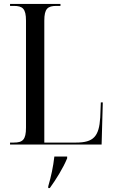

<svg xmlns="http://www.w3.org/2000/svg" viewBox="-20 -734 576 975"><path d="M31 0H496L502 -214H492L489 -137C483 -41 455 -10 366 -10H205V-629C205 -690 222 -704 267 -704H287V-714H31V-704H50C95 -704 112 -690 112 -629V-86C112 -24 95 -10 50 -10H31ZM225 212V221H233C264 178 300 121 321 70V61H256C250 114 240 160 225 212Z"/></svg>

Font: Noto Serif Display Condensed
Style: Regular
Weight: 400
Width: 3
Designer: Monotype Design Team
Foundry: Monotype Imaging Inc.
Version: Version 2.009